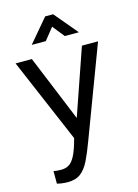

<svg xmlns="http://www.w3.org/2000/svg" viewBox="-138 -789 783 1093"><g transform="rotate(-15 253.5 -242.5)"><path d="M122 230Q106 230 87.5 227.5Q69 225 59 222V148Q68 150 79.5 151Q91 152 104 152Q130 152 150 140Q170 128 187 94.5Q204 61 221 -3L9 -500H105L265 -110L400 -500H495L294 34Q270 99 248.5 142.5Q227 186 198 208Q169 230 122 230ZM125 -578 241 -715H288L403 -578H320L236 -683H292L208 -578Z"/></g></svg>

Font: Inclusive Sans
Style: Regular
Weight: 400
Designer: Olivia King
Foundry: Olivia King
Version: Version 2.004